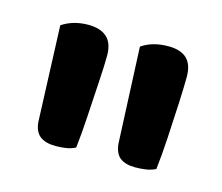

<svg xmlns="http://www.w3.org/2000/svg" viewBox="-49 -688 402 347"><g transform="rotate(15 152.5 -514.5)"><path d="M115 -408Q107 -404 98 -402.5Q89 -401 78 -401Q60 -401 49.5 -408.5Q39 -416 37 -434L30 -614Q51 -628 79 -628Q102 -628 114 -617Q126 -606 126 -583Q126 -566 124 -533.5Q122 -501 120 -467Q118 -433 115 -408ZM265 -408Q257 -404 247.5 -402.5Q238 -401 227 -401Q209 -401 199 -408.5Q189 -416 187 -434L179 -614Q189 -621 201.5 -624.5Q214 -628 229 -628Q252 -628 263.5 -617Q275 -606 275 -583Q275 -566 273.5 -533.5Q272 -501 270 -467Q268 -433 265 -408Z"/></g></svg>

Font: Baloo Bhaijaan 2 Medium
Style: Regular
Weight: 500
Designer: Sanskriti Dholi, Noopur Datye and Ek Type
Foundry: Ek Type
Version: Version 1.701